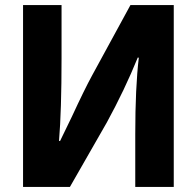

<svg xmlns="http://www.w3.org/2000/svg" viewBox="-20 -710 775 758"><path d="M213 -154 217 -153 264 -250Q313 -356 343 -411L495 -690H666V28H514V-180Q514 -365 528 -482L524 -483Q472 -355 402 -227L256 28H71V-690H223V-480Q223 -273 213 -154Z"/></svg>

Font: Gmarket Sans TTF Bold
Style: Regular
Weight: 700
Designer: Creative Director : Sungho Lee; Art Director : Kiwoong Choi; Project Manager : Sori Yang, Jongwook Yoon; Font Designer :
Foundry: Sandoll Inc.
Version: Version 1.000;hotconv 1.0.109;makeotfexe 2.5.65596